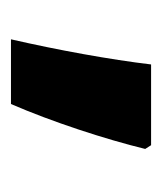

<svg xmlns="http://www.w3.org/2000/svg" viewBox="8 -192 302 359"><g transform="rotate(90 159.5 -12.0)"><path d="M251 -143H100C91 -67 73 32 53 119H174C207 43 240 -58 258 -132Z"/></g></svg>

Font: Noto Sans Bengali UI ExtraBold
Style: Regular
Weight: 800
Designer: Jelle Bosma - Monotype Design Team
Foundry: Monotype Imaging Inc.
Version: Version 2.003